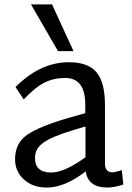

<svg xmlns="http://www.w3.org/2000/svg" viewBox="-20 -833 595 867"><path d="M312 -602H242L120 -813H215ZM530 -65 537 0Q500 13 465 14Q378 14 367 -59Q272 14 191 14Q128 14 88 -22.5Q48 -59 48 -114Q48 -188 105 -226Q162 -264 291 -301L365 -322V-361Q365 -481 274 -481Q224 -481 182 -460.5Q140 -440 87 -384L50 -440Q162 -552 291 -552Q377 -552 415.5 -507Q454 -462 454 -357V-96Q454 -55 487 -55Q502 -55 530 -65ZM138 -120Q138 -54 211 -54Q271 -54 366 -123V-262L309 -245Q214 -216 176 -189Q138 -162 138 -120Z"/></svg>

Font: Martel Sans
Style: Regular
Weight: 400
Designer: Dan Reynolds and Mathieu Réguer
Foundry: Dan Reynolds and Mathieu Réguer
Version: Version 1.001;PS 001.001;hotconv 1.0.70;makeotf.lib2.5.58329